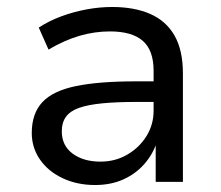

<svg xmlns="http://www.w3.org/2000/svg" viewBox="-20 -521 633 550"><path d="M252 9Q201 9 159.5 -10.5Q118 -30 94.5 -64Q71 -98 71 -140Q71 -196 101.5 -228.5Q132 -261 198 -274.5Q264 -288 369 -288H434V-229H372Q314 -229 273 -225Q232 -221 206.5 -212Q181 -203 169 -186.5Q157 -170 157 -145Q157 -104 188 -81Q219 -58 268 -58Q310 -58 344.5 -78Q379 -98 399.5 -131Q420 -164 420 -204V-318Q420 -377 389 -404Q358 -431 295 -431Q251 -431 208 -418.5Q165 -406 119 -379L91 -442Q120 -461 155 -474Q190 -487 227.5 -494Q265 -501 301 -501Q365 -501 410.5 -481Q456 -461 480 -419Q504 -377 504 -310V0H426V-110H428Q416 -76 391.5 -49Q367 -22 332 -6.5Q297 9 252 9Z"/></svg>

Font: Nunito Sans 9pt
Style: Regular
Weight: 400
Version: Version 3.101;gftools[0.9.27]